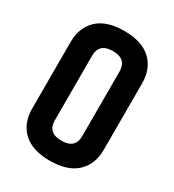

<svg xmlns="http://www.w3.org/2000/svg" viewBox="-172 -794 820 904"><g transform="rotate(30 238.5 -342.5)"><path d="M313 -518Q313 -586 238.5 -586Q164 -586 164 -518V-167Q164 -99 238.5 -99Q313 -99 313 -167ZM44 -524Q44 -602 93 -648.5Q142 -695 238 -695Q334 -695 383.5 -648.5Q433 -602 433 -524V-161Q433 -83 383.5 -36.5Q334 10 238 10Q142 10 93 -36.5Q44 -83 44 -161Z"/></g></svg>

Font: Khand SemiBold
Style: Regular
Weight: 600
Designer: Devanagari: Sanchit Sawaria, Jyotish Sonowal; Latin: Satya Rajpurohit
Foundry: Indian Type Foundry
Version: Version 1.101;PS 1.0;hotconv 1.0.78;makeotf.lib2.5.61930; tt